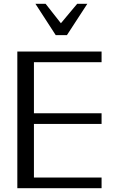

<svg xmlns="http://www.w3.org/2000/svg" viewBox="-20 -986 609 1006"><path d="M70.8 0V-716H512.2V-660.2H91.6L157.8 -710.5V-343.1L103.2 -392.4H512.2V-336.5H102.1L157.8 -388.6V-6.6L103.2 -55.8H512.2V0ZM165.6 -966.1 271.9 -802H330.7L437.6 -966.1H384.4L299.1 -864.2L218.9 -966.1Z"/></svg>

Font: Russolo 10pt ExtraLight
Style: Regular
Weight: 200
Designer: Micah Stupak-Hahn
Version: Version 1.000